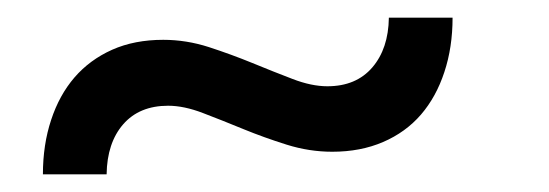

<svg xmlns="http://www.w3.org/2000/svg" viewBox="-20 -404 620 217"><path d="M350 -306.5Q382.5 -306.5 400.8 -327.8Q419 -349 419.5 -384H491.5Q491.5 -350.5 482.2 -322.5Q473 -294.5 455.8 -274.5Q438.5 -254.5 413 -243.5Q387.5 -232.5 355.5 -232.5Q329.5 -232.5 304 -240.5Q278.5 -248.5 254.8 -258.2Q231 -268 209.5 -276.2Q188 -284.5 170 -284.5Q137.5 -284.5 119.2 -263.5Q101 -242.5 100.5 -207H28.5Q28.5 -240.5 37.8 -268.5Q47 -296.5 64.2 -316.5Q81.5 -336.5 106.8 -347.8Q132 -359 164.5 -359Q190.5 -359 216 -350.8Q241.5 -342.5 265.2 -332.8Q289 -323 310.5 -314.8Q332 -306.5 350 -306.5Z"/></svg>

Font: LatoHex
Style: Italic
Weight: 400
Italic angle: -7°
Designer: Lukasz Dziedzic
Foundry: tyPoland Lukasz Dziedzic
Version: Version 1.104; Western+Polish opensource